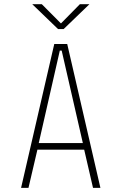

<svg xmlns="http://www.w3.org/2000/svg" viewBox="-20 -914 590 934"><path d="M468.5 0H432.5L389.5 -186H162L118.5 0H82.5L244 -700H307ZM271 -668 168.5 -218H383L280 -668ZM137 -893.5H183.5L276.5 -800L368.5 -893.5H415L289.5 -772.5H262.5Z"/></svg>

Font: Trispace SemiCondensed Thin
Style: Regular
Weight: 100
Width: 4
Designer: Tyler Finck
Foundry: Etcetera Type Company
Version: Version 1.210; ttfautohint (v1.8.3)